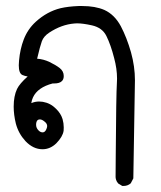

<svg xmlns="http://www.w3.org/2000/svg" viewBox="-20 -298 540 644"><path d="M376.5 317.4Q371.1 311 369.4 305.2Q367.7 299.3 367.7 295.9Q367.7 292.5 368.2 223.6Q369.6 18.6 372.1 -20.5Q372.6 -27.3 372.6 -34.2Q372.6 -67.4 362.8 -103.5Q351.6 -147.5 336.9 -177.2Q323.2 -205.1 288.6 -212.9Q258.3 -219.7 238.3 -219.7Q233.4 -219.7 229.5 -219.2Q186.5 -215.8 145 -188.5Q126.5 -176.3 120.4 -159.7Q114.3 -143.1 104.5 -101.1Q126 -99.6 146 -90.1Q166 -80.6 180.2 -69.8Q193.8 -59.1 193.8 -43Q193.8 -31.7 187.5 -25.9Q179.7 -18.1 162.1 -18.1Q159.7 -18.1 156.7 -18.1Q106.4 -4.9 90.8 28.3Q86.4 37.6 85 47.9Q97.7 42.5 111.3 42.5Q117.2 42.5 123.5 43.5Q149.4 47.9 168 66.9Q184.1 82.5 189.9 101.6Q193.8 115.7 193.8 129.4Q193.8 135.3 193.4 140.6Q190.4 160.6 168.9 182.6Q148.4 202.6 122.6 202.6Q91.3 202.6 65.4 175.3Q42 149.9 33.2 116.7Q25.9 86.9 25.9 59.6Q25.9 24.4 37.1 0.5Q45.9 -17.6 72.8 -41.5Q63 -43 55.2 -46.4Q43 -51.8 43 -79.1Q43 -86.4 43.9 -95.2Q47.4 -133.8 59.6 -165.5Q72.8 -200.2 100.1 -225.1Q137.7 -259.3 183.1 -270.5Q208.5 -276.4 243.7 -277.8Q249.5 -277.8 255.4 -277.8Q299.8 -277.8 330.1 -264.6Q364.3 -249 385.3 -210Q405.3 -171.9 419.4 -122.6Q432.6 -74.7 432.6 -28.8Q432.6 -26.9 427.2 300.3L418.5 316.9Q408.2 325.7 394.5 325.7Q393.1 325.7 390.1 325.7ZM138.2 125Q138.2 117.7 131.8 111.8Q121.6 102.5 113.8 102.5Q108.4 102.5 105.5 105.5Q101.1 110.4 101.1 120.6Q101.1 131.3 109.4 139.6Q115.7 146 123 146Q131.3 146 135.7 134.8Q138.2 128.9 138.2 125Z"/></svg>

Font: Bakudai
Style: Medium
Weight: 500
Version: Version 1.48